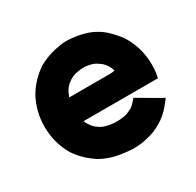

<svg xmlns="http://www.w3.org/2000/svg" viewBox="-124 -665 850 831"><g transform="rotate(-30 300.5 -249.5)"><path d="M191.4 -186.5Q195.3 -176.8 201.2 -168Q207 -158.2 213.9 -150.4Q221.7 -141.6 231.4 -135.7Q240.2 -128.9 252 -124Q262.7 -120.1 273.4 -118.2Q284.2 -115.2 295.9 -114.3Q297.9 -114.3 300.8 -113.3Q302.7 -113.3 304.7 -113.3Q305.7 -113.3 311.5 -113.3Q317.4 -113.3 319.3 -113.3Q332 -113.3 343.8 -115.2Q355.5 -116.2 368.2 -120.1Q375 -123 381.8 -126Q388.7 -128.9 395.5 -132.8Q405.3 -139.6 413.1 -148.4Q420.9 -156.2 428.7 -166Q430.7 -165 432.6 -164.1Q434.6 -163.1 436.5 -162.1Q448.2 -154.3 460.9 -147.5Q473.6 -139.6 486.3 -132.8Q494.1 -127.9 502.9 -123Q510.7 -118.2 519.5 -113.3Q527.3 -109.4 534.2 -104.5Q542 -100.6 549.8 -96.7Q547.9 -93.8 546.9 -91.8Q544.9 -89.8 543 -86.9Q529.3 -69.3 514.6 -52.7Q499 -37.1 480.5 -23.4Q464.8 -12.7 447.3 -3.9Q429.7 4.9 411.1 10.7Q410.2 10.7 383.8 17.6Q358.4 24.4 317.4 24.4Q276.4 22.5 239.3 14.6Q201.2 6.8 165 -12.7Q136.7 -30.3 113.3 -52.7Q89.8 -75.2 71.3 -103.5Q34.2 -168.9 33.2 -246.1Q33.2 -248 33.2 -250Q33.2 -325.2 68.4 -390.6Q85 -418.9 108.4 -443.4Q130.9 -466.8 159.2 -485.4Q179.7 -497.1 201.2 -504.9Q222.7 -512.7 241.2 -516.6Q276.4 -524.4 296.9 -524.4Q317.4 -524.4 306.6 -524.4Q345.7 -522.5 379.9 -513.7Q414.1 -505.9 447.3 -485.4Q472.7 -468.8 493.2 -446.3Q514.6 -424.8 531.2 -398.4Q553.7 -359.4 563.5 -315.4Q570.3 -283.2 570.3 -250Q570.3 -238.3 569.3 -225.6Q568.4 -221.7 568.4 -216.8Q567.4 -212.9 567.4 -209Q566.4 -203.1 565.4 -198.2Q564.5 -192.4 563.5 -186.5Q561.5 -186.5 559.6 -186.5Q557.6 -186.5 554.7 -186.5Q509.8 -186.5 463.9 -186.5Q418.9 -186.5 373 -186.5Q342.8 -186.5 313.5 -186.5Q283.2 -186.5 252.9 -186.5Q244.1 -186.5 235.4 -186.5Q226.6 -186.5 217.8 -186.5Q210.9 -186.5 205.1 -186.5Q198.2 -186.5 191.4 -186.5ZM189.5 -306.6Q201.2 -306.6 211.9 -306.6Q223.6 -306.6 235.4 -306.6Q255.9 -306.6 275.4 -306.6Q294.9 -306.6 315.4 -306.6Q335 -306.6 354.5 -306.6Q375 -306.6 394.5 -306.6Q403.3 -306.6 413.1 -308.6Q422.9 -310.5 430.7 -306.6Q434.6 -305.7 429.7 -299.8Q424.8 -294.9 420.9 -294.9Q418 -294.9 418.9 -299.8Q418.9 -303.7 418 -306.6Q418 -308.6 417 -309.6Q417 -311.5 416 -312.5Q413.1 -323.2 408.2 -332Q402.3 -341.8 395.5 -349.6Q387.7 -359.4 377.9 -365.2Q369.1 -372.1 357.4 -377.9Q345.7 -382.8 333 -384.8Q320.3 -387.7 306.6 -387.7Q292 -387.7 277.3 -384.8Q261.7 -382.8 248 -376Q237.3 -371.1 227.5 -363.3Q217.8 -356.4 210 -346.7Q203.1 -337.9 198.2 -328.1Q193.4 -318.4 189.5 -307.6Q189.5 -307.6 189.5 -307.6Q189.5 -307.6 189.5 -306.6Z"/></g></svg>

Font: LeFont
Style: Bold
Weight: 800
Designer: Leryon MEDIA
Version: Version 1.0